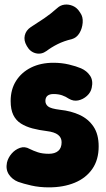

<svg xmlns="http://www.w3.org/2000/svg" viewBox="-20 -790 459 829"><path d="M191 19Q150 19 115 11Q80 3 58 -5Q33 -15 18.5 -36.5Q4 -58 10 -88Q15 -109 30 -126.5Q45 -144 66 -151.5Q87 -159 108 -147Q124 -139 143.5 -132.5Q163 -126 191 -126Q217 -126 231.5 -138.5Q246 -151 246 -176Q246 -196 230.5 -208Q215 -220 182 -224Q149 -228 120.5 -235.5Q92 -243 70.5 -256.5Q49 -270 37.5 -293.5Q26 -317 26 -354Q26 -404 49.5 -441Q73 -478 114.5 -498.5Q156 -519 211 -519Q246 -519 277.5 -511.5Q309 -504 330 -495Q355 -484 369 -463Q383 -442 376 -411Q372 -391 355.5 -376Q339 -361 318 -356.5Q297 -352 277 -364Q264 -373 248 -378.5Q232 -384 211 -384Q194 -384 185 -376.5Q176 -369 176 -354Q176 -340 187.5 -330.5Q199 -321 239 -316Q287 -311 324.5 -293.5Q362 -276 384 -243Q406 -210 406 -158Q406 -100 378.5 -60.5Q351 -21 302.5 -1Q254 19 191 19ZM181 -570Q159 -554 134.5 -560Q110 -566 96 -591L95 -593Q82 -615 87 -637Q92 -659 113 -673Q143 -692 171 -711Q199 -730 227 -755Q241 -768 259 -770Q277 -772 294.5 -764.5Q312 -757 323 -740L327 -734Q339 -717 337 -692Q335 -667 323 -647Q311 -627 290 -621Q256 -613 229 -599.5Q202 -586 181 -570Z"/></svg>

Font: Winky Sans
Style: Bold
Weight: 700
Designer: Simon Atzbach
Foundry: typofactur
Version: Version 1.205